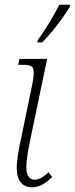

<svg xmlns="http://www.w3.org/2000/svg" viewBox="-20 -786 318 815"><path d="M138 -606H159C201 -648 251 -714 277 -758L278 -766H232C205 -712 170 -657 140 -615ZM116 9C148 9 178 -10 201 -35L186 -55C167 -37 147 -23 127 -23C107 -23 92 -39 92 -75C92 -110 100 -153 109 -195L180 -536H63L57 -511H75C126 -511 130 -500 117 -428L70 -201C60 -155 51 -108 51 -72C51 -17 77 9 116 9Z"/></svg>

Font: Noto Serif Condensed ExtraLight
Style: Italic
Weight: 200
Width: 3
Italic angle: -12°
Designer: Monotype Design Team
Foundry: Monotype Imaging Inc.
Version: Version 2.013